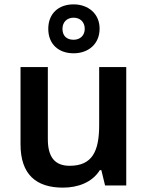

<svg xmlns="http://www.w3.org/2000/svg" viewBox="-20 -849 676 879"><path d="M317 -605C384 -605 436 -647 436 -718C436 -787 383 -829 317 -829C248 -829 201 -787 201 -717C201 -647 248 -605 317 -605ZM317 -667C284 -667 266 -686 266 -717C266 -749 288 -768 317 -768C346 -768 368 -749 368 -717C368 -686 346 -667 317 -667ZM558 -542H434V-276C434 -156 402 -90 299 -90C230 -90 199 -131 199 -212V-542H74V-188C74 -50 146 10 268 10C337 10 402 -14 437 -70H444L461 0H558Z"/></svg>

Font: Noto Sans Syriac SemiBold
Style: Regular
Weight: 600
Designer: Patrick Giasson and the Monotype Design Team
Foundry: Monotype Imaging Inc.
Version: Version 3.000